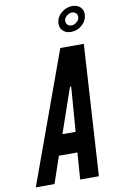

<svg xmlns="http://www.w3.org/2000/svg" viewBox="-102 -1006 647 1061"><g transform="rotate(-10 221.0 -476.0)"><path d="M10 0H115L166 -150H270L259 0H364L409 -735H277ZM206 -264 286 -496 293 -515H299L298 -496L280 -264ZM352 -812Q387.5 -812 415 -837.2Q442.5 -862.5 442.5 -897.5Q442.5 -922 425.5 -937Q408.5 -952 382 -952Q346.5 -952 318.5 -927Q290.5 -902 290.5 -867Q290.5 -842.5 307.8 -827.2Q325 -812 352 -812ZM360 -847Q347.5 -847 338.5 -855.2Q329.5 -863.5 329.5 -876Q329.5 -892 344 -904.5Q358.5 -917 374 -917Q387 -917 395.8 -908.8Q404.5 -900.5 404.5 -888Q404.5 -872 390.2 -859.5Q376 -847 360 -847Z"/></g></svg>

Font: League Gothic
Style: Italic
Weight: 400
Designer: The League of Moveable Type
Version: Version 1.600; ttfautohint (v1.8.3)